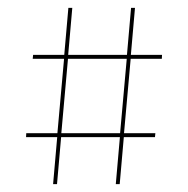

<svg xmlns="http://www.w3.org/2000/svg" viewBox="-20 -605 480 490"><path d="M153.5 -455H303.5L286.5 -265H136.5ZM125.5 -135 136 -255H286L275.5 -135H285.5L296 -255H375.5L376.5 -265H296.5L313.5 -455H393L393.5 -465H314L324.5 -585H314.5L304 -465H154L164.5 -585H154.5L144 -465H64.5L63.5 -455H143.5L126.5 -265H47L46.5 -255H126L115.5 -135Z"/></svg>

Font: Znikomit
Style: Regular
Weight: 100
Designer: gluk
Foundry: gluk
Version: Version 0.55